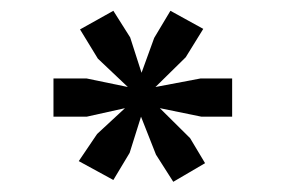

<svg xmlns="http://www.w3.org/2000/svg" viewBox="-20 -705 540 363"><path d="M194.3 -684.6 226.1 -634.3 247.6 -567.4 271.5 -633.3 302.2 -684.6 364.3 -650.4 331.1 -596.7 273.9 -540.5 358.9 -556.6H418.9V-484.4H360.8L282.2 -500.5L339.4 -443.8L367.7 -396.5L307.6 -361.3L274.9 -412.6L246.6 -484.4L225.1 -416L194.3 -364.7L128.9 -400.4L163.6 -451.7L216.3 -500.5L144 -484.4H81.1V-556.6H144L221.7 -540.5L165 -594.2L131.3 -649.4Z"/></svg>

Font: PT Astra Sans
Style: Regular
Weight: 400
Designer: A.Korolkova, I. Chaeva
Foundry: ParaType Ltd
Version: Version 1.001; ttfautohint (v1.6)